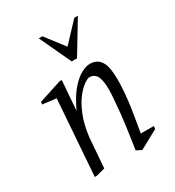

<svg xmlns="http://www.w3.org/2000/svg" viewBox="-166 -777 802 879"><g transform="rotate(-30 235.0 -338.0)"><path d="M78 0 107 -399 35 -408 37 -421 157 -460H169L157 -304Q186 -366 215.5 -399.5Q245 -433 271 -446.5Q297 -460 316 -460Q364 -460 381 -415.5Q398 -371 388 -258Q385 -224 380.5 -192.5Q376 -161 370.5 -130.5Q365 -100 360 -67H429L427 -52L328 2L301 -12Q310 -74 318 -131Q326 -188 331 -256Q337 -320 332 -352.5Q327 -385 314.5 -396.5Q302 -408 285 -408Q275 -408 255.5 -394.5Q236 -381 214 -353Q192 -325 173.5 -279.5Q155 -234 147 -169L135 -12L88 0ZM251 -511 173 -678H192L268 -579L361 -678H380L279 -511Z"/></g></svg>

Font: Ancizar Serif Light
Style: Italic
Weight: 300
Italic angle: -4°
Designer: Cesar Puertas, Viviana Monsalve, Julian Moncada, Julian Prieto, Jose Castro, Felipe Aragon, Mariel Hernandez, Sara Alarc
Version: Version 8.100